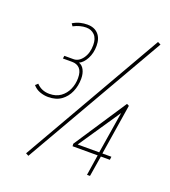

<svg xmlns="http://www.w3.org/2000/svg" viewBox="-138 -850 855 963"><g transform="rotate(20 289.5 -368.5)"><path d="M34 -334 47 -346Q74 -317 116 -317Q152 -317 176 -334.5Q200 -352 212.5 -380Q225 -408 225 -440Q225 -475 210 -491Q195 -507 169 -507H120L122 -522H171Q199 -522 219.5 -550.5Q240 -579 240 -622Q240 -657 222.5 -675Q205 -693 177 -693Q161 -693 144 -688.5Q127 -684 110 -675L101 -688Q121 -700 140 -704.5Q159 -709 178 -709Q215 -709 236 -686.5Q257 -664 257 -624Q257 -585 241 -555Q225 -525 203 -515Q221 -509 231 -489.5Q241 -470 241 -443Q241 -405 227 -372.5Q213 -340 185.5 -320Q158 -300 116 -300Q93 -300 71 -308Q49 -316 34 -334ZM124 11 109 3 540 -748 556 -740ZM316 -110 315 -123 500 -403 512 -397 469 -127H517L515 -110H467L449 0H433L450 -110ZM337 -127H452L488 -350Z"/></g></svg>

Font: Georama SemiCondensed Thin
Style: Italic
Weight: 100
Width: 4
Italic angle: -9°
Designer: Jean-Baptiste Levee
Foundry: Production Type
Version: Version 1.000